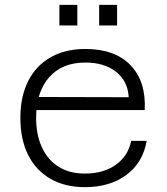

<svg xmlns="http://www.w3.org/2000/svg" viewBox="-20 -760 690 792"><path d="M330 12Q248 12 188 -22.5Q128 -57 96 -121Q64 -185 64 -274Q64 -361 96 -425Q128 -489 188.5 -523.5Q249 -558 332 -558Q454 -558 518.5 -491Q583 -424 577 -306H115L116 -360L511 -359Q507 -426 458.5 -464Q410 -502 332 -502Q236 -502 182.5 -441Q129 -380 129 -273Q129 -204 153 -152Q177 -100 222 -72Q267 -44 330 -44Q407 -44 458 -80.5Q509 -117 521 -179H585Q570 -90 502 -39Q434 12 330 12ZM389 -655V-740H463V-655ZM225 -655V-740H299V-655Z"/></svg>

Font: Azeret Mono ExtraLight
Style: Regular
Weight: 250
Designer: Martin Vácha
Foundry: Displaay
Version: Version 1.002